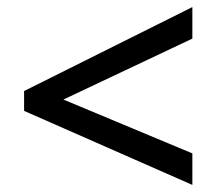

<svg xmlns="http://www.w3.org/2000/svg" viewBox="-20 -633 612 542"><path d="M523 -111 48 -320V-376L523 -613V-524L159 -352L523 -200Z"/></svg>

Font: Noto Sans Ethiopic Medium
Style: Regular
Weight: 500
Designer: Monotype Design Team
Foundry: Monotype Imaging Inc.
Version: Version 2.102; ttfautohint (v1.8.4.7-5d5b)